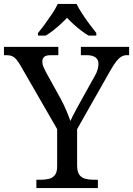

<svg xmlns="http://www.w3.org/2000/svg" viewBox="-25 -951 673 971"><path d="M159 0V-42H182Q204 -42 222.5 -46.5Q241 -51 252.5 -65.5Q264 -80 264 -109V-298L79 -619Q68 -638 58.5 -649.5Q49 -661 37 -666.5Q25 -672 8 -672H-5V-714H270V-672H233Q206 -672 197.5 -662.5Q189 -653 189 -640Q189 -626 195 -612Q201 -598 207 -587L281 -453Q298 -422 310.5 -392Q323 -362 331 -339Q340 -360 357 -391Q374 -422 391 -453L455 -568Q465 -585 469 -600.5Q473 -616 473 -628Q473 -650 457.5 -661Q442 -672 413 -672H384V-714H628V-672H616Q602 -672 589.5 -665Q577 -658 563.5 -641Q550 -624 533 -594L365 -298V-114Q365 -83 376 -67.5Q387 -52 406 -47Q425 -42 447 -42H470V0ZM167 -784Q183 -803 202 -829Q221 -855 239 -882Q257 -909 267 -931H362Q373 -909 390.5 -882Q408 -855 427.5 -829Q447 -803 462 -784V-771H423Q404 -782 384.5 -797Q365 -812 347 -828.5Q329 -845 314 -861Q299 -845 281 -828.5Q263 -812 244 -797Q225 -782 206 -771H167Z"/></svg>

Font: Noto Serif Kannada
Style: Regular
Weight: 400
Designer: Universal Thirst, Indian Type Foundry and the Monotype Design Team
Foundry: Monotype Imaging Inc.
Version: Version 2.003